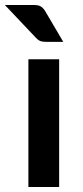

<svg xmlns="http://www.w3.org/2000/svg" viewBox="-40 -751 332 771"><path d="M197.5 -513V0H74V-513ZM95 -731Q115.5 -731 125.2 -724.2Q135 -717.5 142.5 -704.5L214 -583H143.5Q129.5 -583 120.8 -586.8Q112 -590.5 103 -600.5L-20.5 -731Z"/></svg>

Font: LatoHex
Style: Bold
Weight: 700
Designer: Lukasz Dziedzic
Foundry: tyPoland Lukasz Dziedzic
Version: Version 1.104; Western+Polish opensource